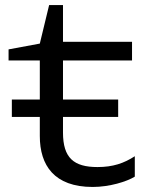

<svg xmlns="http://www.w3.org/2000/svg" viewBox="-20 -729 581 762"><path d="M138 -489V-334H27V-265H138V-189C138 -73 195 13 348 13C414 13 483 -8 515 -28V-109C472 -81 428 -66 367 -66C273 -66 230 -102 230 -203V-265H449V-334H230V-489H504V-563H230V-709H175L138 -556L14 -533V-489Z"/></svg>

Font: Bounded Light
Style: Regular
Weight: 300
Designer: Vlad Churkin
Version: Version 3.0